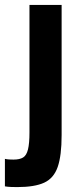

<svg xmlns="http://www.w3.org/2000/svg" viewBox="-49 -550 340 782"><path d="M21 212Q10 212 -4 211.5Q-18 211 -29 209V97Q-21 99 -11.5 99.5Q-2 100 6 100Q31 100 45 91.5Q59 83 65 58.5Q71 34 71 -10V-530H202V0Q202 84 186 130Q170 176 131 194Q92 212 21 212Z"/></svg>

Font: Golos Text SemiBold
Style: Regular
Weight: 600
Designer: A.Korolkova, Vitaly Kuzmin
Foundry: ParaType Ltd
Version: Version 2.004